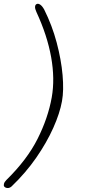

<svg xmlns="http://www.w3.org/2000/svg" viewBox="-63 -689 451 991"><path d="M-41 274Q-45 269 -42.5 259.5Q-40 250 -30 240Q77 135 131 27.5Q185 -80 204 -186Q221 -282 201 -394Q181 -506 125 -627Q117 -644 118 -654.5Q119 -665 126 -668Q134 -672 144.5 -665Q155 -658 165 -640Q206 -558 229.5 -469.5Q253 -381 260 -301.5Q267 -222 257 -167Q246 -105 212 -29Q178 47 124 125Q70 203 -3 273Q-13 282 -24 281.5Q-35 281 -41 274Z"/></svg>

Font: Edu QLD Beginners
Style: Regular
Weight: 400
Designer: Tina and Corey Anderson
Foundry: Google for Education
Version: Version 1.001